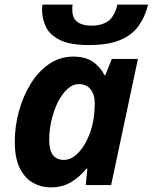

<svg xmlns="http://www.w3.org/2000/svg" viewBox="-20 -801 661 831"><path d="M198 10Q159 10 123.5 -9.5Q88 -29 66 -72.5Q44 -116 44 -188Q44 -255 62 -320Q80 -385 113 -438.5Q146 -492 192.5 -524Q239 -556 297 -556Q349 -556 381.5 -534Q414 -512 432 -476H436L464 -546H577L461 0H351L358 -71H354Q325 -35 287.5 -12.5Q250 10 198 10ZM256 -109Q286 -109 312 -133Q338 -157 356.5 -195Q375 -233 383 -275Q390 -311 390 -357Q390 -392 372 -414.5Q354 -437 322 -437Q295 -437 271.5 -415.5Q248 -394 230.5 -359Q213 -324 203 -281Q193 -238 193 -195Q193 -109 256 -109ZM364 -606Q283 -606 239 -628Q195 -650 178.5 -685Q162 -720 162 -758Q162 -764 162.5 -770Q163 -776 164 -781H294Q293 -773 293 -768Q293 -763 293 -758Q293 -722 315 -706Q337 -690 376 -690Q421 -690 448.5 -710Q476 -730 488 -781H621Q608 -728 579.5 -688.5Q551 -649 499.5 -627.5Q448 -606 364 -606Z"/></svg>

Font: Noto IKEA Latin
Style: Bold Italic
Weight: 700
Italic angle: -12°
Designer: Monotype Design Team
Foundry: Monotype Imaging Inc.
Version: Version 1.0